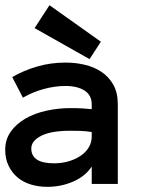

<svg xmlns="http://www.w3.org/2000/svg" viewBox="-22 -706 588 737"><path d="M-2 -130.9Q-2 -170.9 19.5 -200.9Q41 -231 75.9 -251Q110.8 -271 156 -281Q201.2 -291 248 -291Q273.9 -291 292.5 -290Q311 -289.1 330.1 -287.1V-305.2Q330.1 -340.8 302.5 -358.4Q274.9 -376 230 -376Q189 -376 146.5 -364.5Q104 -353 65.9 -331.1L24.9 -410.2Q69.8 -436 121.3 -450.9Q172.9 -465.8 230 -465.8Q267.1 -465.8 303 -457.5Q338.9 -449.2 367.4 -430.2Q396 -411.1 413.1 -380.6Q430.2 -350.1 430.2 -305.2V0H330.1V-66.9Q306.2 -29.8 259.5 -9.3Q212.9 11.2 159.2 11.2Q126 11.2 96.4 2.2Q66.9 -6.8 45.4 -24.9Q23.9 -43 11 -69.6Q-2 -96.2 -2 -130.9ZM185.1 -79.1Q214.8 -79.1 241 -86.7Q267.1 -94.2 287.1 -107.7Q307.1 -121.1 318.6 -140.1Q330.1 -159.2 330.1 -182.1V-199.2Q306.2 -203.1 285.2 -203.6Q264.2 -204.1 248 -204.1Q173.8 -204.1 136 -184.6Q98.1 -165 98.1 -136.2Q98.1 -79.1 185.1 -79.1ZM168 -686 365.2 -545.9 321.8 -479 110.8 -598.1Z"/></svg>

Font: Anonymous Pro
Style: Bold
Weight: 700
Monospace: yes
Designer: Mark Simonson
Version: Version 1.003